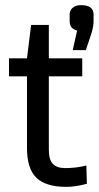

<svg xmlns="http://www.w3.org/2000/svg" viewBox="-20 -715 384 747"><path d="M170 -488H300V-418H170V-132Q170 -94 185.5 -77.5Q201 -61 234 -61Q276 -61 316 -71L318 0Q274 12 238 12Q158 12 121.5 -23.5Q85 -59 85 -139V-418H15V-488H85L101 -618H170ZM344 -659V-633Q344 -612 336 -586L314 -520H263L280 -596Q264 -601 257.5 -609.5Q251 -618 251 -634V-659Q251 -675 263 -685Q275 -695 295 -695Q344 -695 344 -659Z"/></svg>

Font: Ropa Sans
Style: Regular
Weight: 400
Designer: Botio Nikoltchev
Foundry: Botio Nikoltchev
Version: Version 1.100